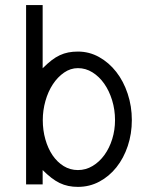

<svg xmlns="http://www.w3.org/2000/svg" viewBox="-20 -728 596 758"><path d="M500.5 -253.9Q500.5 -199.7 484.4 -151.6Q468.3 -103.5 439.7 -67.6Q411.1 -31.7 372.3 -11Q333.5 9.8 287.6 9.8Q267.6 9.8 249.8 6.1Q231.9 2.4 215.3 -5.6Q198.7 -13.7 182.4 -26.4Q166 -39.1 148.4 -56.6V0H83V-708H148.4V-458.5Q167 -477.1 183.3 -489.7Q199.7 -502.4 216.1 -510Q232.4 -517.6 249.8 -521Q267.1 -524.4 287.6 -524.4Q332.5 -524.4 371.3 -502.7Q410.2 -481 439 -444.1Q467.8 -407.2 484.1 -357.9Q500.5 -308.6 500.5 -253.9ZM434.1 -253.9Q434.1 -294.9 422.6 -332.3Q411.1 -369.6 391.4 -397.7Q371.6 -425.8 345 -442.4Q318.4 -459 287.6 -459Q258.3 -459 232.9 -441.4Q207.5 -423.8 188.7 -395.3Q169.9 -366.7 159.4 -329.6Q148.9 -292.5 148.9 -253.9Q148.9 -213.4 159.2 -177.5Q169.4 -141.6 187.7 -114.7Q206.1 -87.9 231.4 -72.3Q256.8 -56.6 287.6 -56.6Q318.8 -56.6 345.7 -72.8Q372.6 -88.9 392.3 -116.2Q412.1 -143.6 423.1 -179.2Q434.1 -214.8 434.1 -253.9Z"/></svg>

Font: Saysettha OT
Style: Regular
Weight: 400
Designer: John M. Durdin and Silvain Dupertuis
Foundry: Lao Script for Windows
Version: Version 2.000